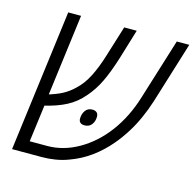

<svg xmlns="http://www.w3.org/2000/svg" viewBox="-95 -728 838 825"><g transform="rotate(15 324.0 -315.0)"><path d="M28.3 0 109.4 -629.9H166.5L116.7 -243.2L101.6 -266.1Q104.5 -265.1 107.4 -264.9Q110.4 -264.6 112.3 -265.6Q150.9 -276.9 177 -290.5Q203.1 -304.2 226.1 -326.2Q256.3 -353.5 278.1 -396.5Q299.8 -439.5 316.4 -494.6L358.4 -629.9H414.1L372.6 -493.2Q353 -431.2 331.8 -386.7Q310.5 -342.3 280.3 -308.1Q249 -271 208 -249.8Q167 -228.5 109.4 -215.3Q106.9 -214.4 104 -214.1Q101.1 -213.9 98.1 -213.9Q95.2 -213.9 91.8 -213.9L117.7 -243.2L92.8 -52.2H170.4Q242.2 -52.2 309.6 -90.8Q377 -129.4 427.7 -196.8Q453.6 -231.4 473.9 -272.2Q494.1 -313 507.8 -357.9L592.3 -629.9H647.9L563.5 -356.9Q550.8 -316.9 533.9 -279.1Q517.1 -241.2 495.8 -207.3Q474.6 -173.3 449.7 -143.6Q414.1 -101.1 371.3 -69.8Q328.6 -38.6 278.3 -20.5Q250.5 -9.8 220.2 -4.9Q189.9 0 158.7 0ZM302.2 -179.2Q289.6 -179.2 283 -185.1Q276.4 -190.9 276.4 -202.6Q276.4 -222.7 287.1 -238Q297.9 -253.4 317.9 -253.4Q331.1 -253.4 337.9 -247.1Q344.7 -240.7 344.7 -228.5Q344.7 -208 333.7 -193.6Q322.8 -179.2 302.2 -179.2Z"/></g></svg>

Font: Open Sans SemiCondensed Light
Style: Italic
Weight: 300
Width: 4
Italic angle: -12°
Designer: Monotype Design Team
Foundry: Monotype Imaging Inc.
Version: Version 3.000